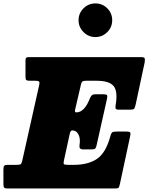

<svg xmlns="http://www.w3.org/2000/svg" viewBox="-62 -1076 848 1096"><path d="M336 -311.5 303 -160Q299 -143 303.2 -139Q307.5 -135 327.5 -135H359Q441.5 -135 491.8 -169.2Q542 -203.5 567.5 -297Q572 -314 577.2 -319.5Q582.5 -325 604 -325H658.5Q679 -325 681.8 -319.2Q684.5 -313.5 680.5 -296.5L622.5 -26Q618.5 -8 614.8 -4Q611 0 590 0H-18.5Q-33 0 -37.8 -4.8Q-42.5 -9.5 -42.5 -25V-107Q-42.5 -124 -38.2 -129.5Q-34 -135 -17.5 -135H30.5Q50 -135 55.5 -138.2Q61 -141.5 65 -158.5L162 -592Q165 -605.5 161.2 -610.2Q157.5 -615 141 -615H109Q93.5 -615 88.5 -618.8Q83.5 -622.5 83.5 -638V-730Q83.5 -744 88.2 -747Q93 -750 107 -750H743Q762 -750 764 -743Q766 -736 764 -720.5L712 -477.5Q708 -461 703.8 -455.5Q699.5 -450 680 -450H616Q600.5 -450 598.2 -456.5Q596 -463 598 -475Q611.5 -553.5 587 -584.2Q562.5 -615 489 -615H430Q416 -615 409.8 -611.5Q403.5 -608 400.5 -595L367.5 -453.5Q364.5 -442 366.5 -438.2Q368.5 -434.5 373 -434.5H373.5Q397.5 -434.5 416.8 -455.2Q436 -476 448.5 -508.5Q454 -522 460.2 -530Q466.5 -538 485.5 -538H524.5Q543.5 -538 548 -533.5Q552.5 -529 549 -513L489.5 -247.5Q486.5 -233 481.5 -228Q476.5 -223 458.5 -223H416Q399.5 -223 394.8 -229.2Q390 -235.5 392 -248Q398 -284 386.2 -307.8Q374.5 -331.5 351.5 -331.5H350.5Q340 -331.5 336 -311.5ZM482.5 -864.5Q443 -864.5 414.8 -892.8Q386.5 -921 386.5 -960.5Q386.5 -1000.5 414.8 -1028.5Q443 -1056.5 482.5 -1056.5Q522.5 -1056.5 550.5 -1028.5Q578.5 -1000.5 578.5 -960.5Q578.5 -921 550.5 -892.8Q522.5 -864.5 482.5 -864.5Z"/></svg>

Font: Besley* Narrow Fatface
Style: Italic
Weight: 900
Width: 4
Italic angle: -13°
Designer: Owen Earl
Foundry: indestructible type*
Version: Version 3.000; ttfautohint (v1.8.3)